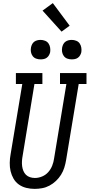

<svg xmlns="http://www.w3.org/2000/svg" viewBox="-20 -1204 575 1232"><path d="M202 8Q175 8 148.5 1.5Q122 -5 101 -20Q80 -35 67 -57.5Q54 -80 48 -105.5Q42 -131 42.5 -159Q43 -187 48 -214L123 -665H82V-735H252V-665H201L125 -203Q122 -187 121 -170.5Q120 -154 122 -138Q124 -122 130 -107.5Q136 -93 146.5 -82.5Q157 -72 172.5 -67Q188 -62 204 -62Q227 -62 250 -71.5Q273 -81 289.5 -99.5Q306 -118 315 -141Q324 -164 327 -187L406 -665H365V-735H535V-665H485L404 -176Q400 -152 392.5 -128Q385 -104 371.5 -82.5Q358 -61 339 -43Q320 -25 297.5 -13Q275 -1 250.5 3.5Q226 8 202 8ZM440 -823Q425 -823 411.5 -828Q398 -833 389.5 -844.5Q381 -856 378.5 -870.5Q376 -885 379 -900Q381 -910 386 -920Q391 -930 400 -936.5Q409 -943 419.5 -945.5Q430 -948 440 -948Q455 -948 469 -942.5Q483 -937 491 -925.5Q499 -914 501.5 -899.5Q504 -885 502 -870Q500 -860 494.5 -850Q489 -840 480 -833.5Q471 -827 460.5 -825Q450 -823 440 -823ZM240 -823Q225 -823 211.5 -828Q198 -833 189.5 -844.5Q181 -856 178.5 -870.5Q176 -885 179 -900Q181 -910 186 -920Q191 -930 200 -936.5Q209 -943 219.5 -945.5Q230 -948 240 -948Q255 -948 269 -942.5Q283 -937 291 -925.5Q299 -914 301.5 -899.5Q304 -885 302 -870Q300 -860 294.5 -850Q289 -840 280 -833.5Q271 -827 260.5 -825Q250 -823 240 -823ZM375 -1001 253 -1136 319 -1184 427 -1039Z"/></svg>

Font: Iosevka Curly Slab Oblique
Style: Regular
Weight: 400
Italic angle: -9°
Monospace: yes
Designer: Belleve Invis
Foundry: Belleve Invis
Version: Version 11.1.0; ttfautohint (v1.8.3)